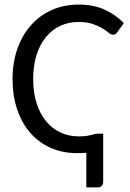

<svg xmlns="http://www.w3.org/2000/svg" viewBox="-20 -669 573 845"><path d="M434.1 -80.6V130.9Q434.1 142.6 427.5 149.2Q420.9 155.8 410.2 155.8H359.9V3.4Q348.6 4.4 337.4 4.6Q326.2 4.9 318.8 4.9Q254.4 4.9 201.9 -18.8Q149.4 -42.5 112.5 -85.2Q75.7 -127.9 55.4 -188Q35.2 -248 35.2 -320.8Q35.2 -393.6 56.4 -453.9Q77.6 -514.2 116 -557.6Q154.3 -601.1 208 -625Q261.7 -648.9 326.7 -648.9Q390.6 -648.9 439.5 -627Q488.3 -605 524.9 -567.4L495.6 -526.4Q492.7 -522 488.3 -519Q483.9 -516.1 477.1 -516.1Q468.8 -516.1 458.3 -524.9Q447.8 -533.7 430.7 -544.2Q413.6 -554.7 388.2 -563.5Q362.8 -572.3 325.7 -572.3Q281.7 -572.3 245.1 -555.2Q208.5 -538.1 181.9 -505.6Q155.3 -473.1 140.6 -426.5Q126 -379.9 126 -320.8Q126 -261.2 141.1 -214.4Q156.2 -167.5 182.9 -135.3Q209.5 -103 246.1 -85.9Q282.7 -68.8 325.2 -68.8Q346.2 -68.8 359.1 -70.6Q372.1 -72.3 380.6 -74.5Q389.2 -76.7 395.3 -78.6Q401.4 -80.6 408.7 -80.6Z"/></svg>

Font: Carlito
Style: Regular
Weight: 400
Designer: Lukasz Dziedzic
Foundry: tyPoland Lukasz Dziedzic
Version: Version 1.103; Beta1; all basic design good, some composites